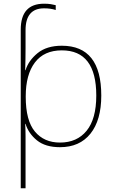

<svg xmlns="http://www.w3.org/2000/svg" viewBox="-20 -785 623 1037"><path d="M314 -513Q500 -513 500 -269Q500 -143 448 -79Q396 -15 304 -15Q218 -15 168.5 -74.5Q119 -134 119 -262V-265Q119 -382 168.5 -447.5Q218 -513 314 -513ZM218 -765Q92 -765 92 -625V232H118V15Q118 -16 118 -49Q118 -82 116 -116H118Q134 -64 179.5 -27Q225 10 304 10Q410 10 468.5 -63Q527 -136 527 -269Q527 -538 314 -538Q232 -538 183 -498Q134 -458 118 -406H116Q117 -431 117.5 -466Q118 -501 118 -525V-622Q118 -740 218 -740Q254 -740 281 -731V-757Q270 -760 254.5 -762.5Q239 -765 218 -765Z"/></svg>

Font: Noto Sans UI Thin
Style: Regular
Weight: 250
Designer: Monotype Design Team
Foundry: Monotype Imaging Inc.
Version: Version 1.901